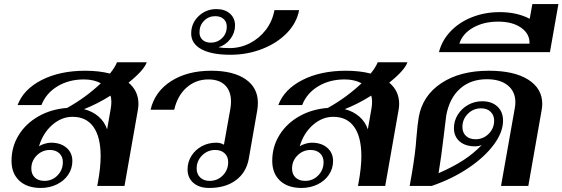

<svg xmlns="http://www.w3.org/2000/svg" viewBox="-20 -920 2783 950"><path d="M665 -406Q665 -392 662 -375L596 0H461L464 -15Q478 -91 478 -147Q478 -242 442.5 -292Q407 -342 339 -342Q284 -342 238 -301.5Q192 -261 173 -196Q182 -203 200 -208.5Q218 -214 232 -214Q280 -214 309 -189Q338 -164 338 -123Q338 -86 317.5 -55.5Q297 -25 261 -7.5Q225 10 182 10Q114 10 75.5 -26Q37 -62 37 -124Q37 -194 72.5 -251.5Q108 -309 170.5 -344.5Q233 -380 312 -386Q404 -437 479 -508Q444 -527 395 -527Q321 -527 264.5 -493Q208 -459 185 -400H67Q96 -478 186 -524Q276 -570 402 -570Q470 -570 524 -556Q549 -587 559 -612H706Q693 -573 616 -511Q665 -470 665 -406ZM531 -415Q531 -434 527 -447Q462 -406 396 -380Q438 -369 467.5 -343.5Q497 -318 510 -280L528 -383Q531 -400 531 -415ZM135 -86Q135 -58 152.5 -41.5Q170 -25 200 -25Q238 -25 264.5 -52Q291 -79 291 -118Q291 -145 273.5 -161.5Q256 -178 227 -178Q189 -178 162 -151Q135 -124 135 -86Z M908 -82Q908 -118 927 -148.5Q946 -179 978.5 -196.5Q1011 -214 1050 -214Q1071 -214 1088 -204L1120 -383Q1123 -401 1123 -417Q1123 -469 1094 -498Q1065 -527 1011 -527Q949 -527 903.5 -487Q858 -447 842 -377H725Q746 -467 826.5 -518.5Q907 -570 1025 -570Q1134 -570 1195 -528Q1256 -486 1256 -411Q1256 -395 1253 -375L1211 -135Q1199 -67 1147.5 -28.5Q1096 10 1015 10Q966 10 937 -15Q908 -40 908 -82ZM1109 -118Q1109 -145 1091.5 -161.5Q1074 -178 1045 -178Q1007 -178 980 -151Q953 -124 953 -86Q953 -59 970.5 -42Q988 -25 1017 -25Q1056 -25 1082.5 -52Q1109 -79 1109 -118Z M926 -754Q926 -805 962.5 -840Q999 -875 1051 -875Q1093 -875 1118 -852.5Q1143 -830 1143 -794Q1143 -758 1120 -727.5Q1097 -697 1061 -686Q1082 -682 1115 -682Q1169 -682 1216 -706Q1263 -730 1295.5 -772.5Q1328 -815 1338 -870H1460Q1448 -806 1399 -756Q1350 -706 1276.5 -677.5Q1203 -649 1120 -649Q1027 -649 976.5 -676.5Q926 -704 926 -754ZM1102 -788Q1102 -812 1086.5 -826Q1071 -840 1045 -840Q1012 -840 989.5 -817Q967 -794 967 -760Q967 -737 982 -723Q997 -709 1022 -709Q1056 -709 1079 -731.5Q1102 -754 1102 -788Z M1955 -406Q1955 -392 1952 -375L1886 0H1751L1754 -15Q1768 -91 1768 -147Q1768 -242 1732.5 -292Q1697 -342 1629 -342Q1574 -342 1528 -301.5Q1482 -261 1463 -196Q1472 -203 1490 -208.5Q1508 -214 1522 -214Q1570 -214 1599 -189Q1628 -164 1628 -123Q1628 -86 1607.5 -55.5Q1587 -25 1551 -7.5Q1515 10 1472 10Q1404 10 1365.5 -26Q1327 -62 1327 -124Q1327 -194 1362.5 -251.5Q1398 -309 1460.5 -344.5Q1523 -380 1602 -386Q1694 -437 1769 -508Q1734 -527 1685 -527Q1611 -527 1554.5 -493Q1498 -459 1475 -400H1357Q1386 -478 1476 -524Q1566 -570 1692 -570Q1760 -570 1814 -556Q1839 -587 1849 -612H1996Q1983 -573 1906 -511Q1955 -470 1955 -406ZM1821 -415Q1821 -434 1817 -447Q1752 -406 1686 -380Q1728 -369 1757.5 -343.5Q1787 -318 1800 -280L1818 -383Q1821 -400 1821 -415ZM1425 -86Q1425 -58 1442.5 -41.5Q1460 -25 1490 -25Q1528 -25 1554.5 -52Q1581 -79 1581 -118Q1581 -145 1563.5 -161.5Q1546 -178 1517 -178Q1479 -178 1452 -151Q1425 -124 1425 -86Z M2017 -56Q2036 -168 2040 -235Q2046 -308 2052 -341Q2071 -447 2163.5 -508.5Q2256 -570 2399 -570Q2524 -570 2593.5 -526Q2663 -482 2663 -406Q2663 -392 2660 -375L2594 0H2459L2527 -384Q2530 -399 2530 -414Q2530 -467 2492.5 -497.5Q2455 -528 2389 -528Q2309 -528 2256.5 -481.5Q2204 -435 2188 -349Q2183 -314 2179 -276L2175 -243Q2163 -141 2150 -63Q2221 -94 2272 -127Q2323 -160 2364 -203Q2350 -196 2330 -196Q2282 -196 2254 -220.5Q2226 -245 2226 -286Q2226 -322 2245 -352.5Q2264 -383 2296 -401Q2328 -419 2366 -419Q2413 -419 2441 -393Q2469 -367 2469 -323Q2469 -266 2423.5 -204.5Q2378 -143 2298 -89Q2218 -35 2116 0H2007ZM2425 -323Q2425 -350 2407.5 -367Q2390 -384 2360 -384Q2322 -384 2295 -357Q2268 -330 2268 -292Q2268 -264 2285.5 -247.5Q2303 -231 2333 -231Q2371 -231 2398 -258Q2425 -285 2425 -323Z M2743 -900 2701 -662H2152Q2166 -719 2209 -764.5Q2252 -810 2315.5 -835Q2379 -860 2453 -860Q2538 -860 2601 -827L2614 -900ZM2445 -813Q2373 -813 2320.5 -783Q2268 -753 2253 -704H2600Q2602 -752 2559 -782.5Q2516 -813 2445 -813Z"/></svg>

Font: Fahkwang SemiBold
Style: Italic
Weight: 600
Italic angle: -10°
Version: Version 1.000; ttfautohint (v1.6)